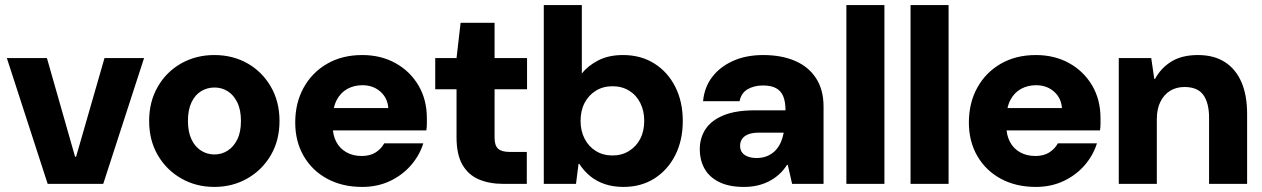

<svg xmlns="http://www.w3.org/2000/svg" viewBox="-20 -725 4977 757"><path d="M168 0 7 -496H165L276 -107H280L392 -496H548L387 0Z M825 12Q753 12 694.5 -21.5Q636 -55 602 -113.5Q568 -172 568 -248Q568 -324 602 -383Q636 -442 694.5 -475Q753 -508 825 -508Q898 -508 956 -475Q1014 -442 1048 -383Q1082 -324 1082 -248Q1082 -172 1048 -113.5Q1014 -55 955.5 -21.5Q897 12 825 12ZM825 -116Q854 -116 877.5 -131Q901 -146 915.5 -175Q930 -204 930 -248Q930 -292 915.5 -321.5Q901 -351 877.5 -365.5Q854 -380 826 -380Q797 -380 773 -365.5Q749 -351 735 -321.5Q721 -292 721 -248Q721 -205 735 -175.5Q749 -146 773 -131Q797 -116 825 -116Z M1408 12Q1330 12 1270.5 -20Q1211 -52 1177.5 -109.5Q1144 -167 1144 -242Q1144 -319 1177 -379Q1210 -439 1269.5 -473.5Q1329 -508 1408 -508Q1482 -508 1539.5 -476Q1597 -444 1630 -388Q1663 -332 1663 -259Q1663 -249 1663 -236.5Q1663 -224 1661 -211H1250V-299H1511Q1508 -339 1479.5 -364Q1451 -389 1409 -389Q1376 -389 1349.5 -374.5Q1323 -360 1307.5 -330.5Q1292 -301 1292 -255V-226Q1292 -192 1306 -165.5Q1320 -139 1346 -124.5Q1372 -110 1406 -110Q1439 -110 1461 -124Q1483 -138 1495 -160H1649Q1634 -112 1600 -73Q1566 -34 1517 -11Q1468 12 1408 12Z M1965 0Q1910 0 1868.5 -17.5Q1827 -35 1803.5 -75Q1780 -115 1780 -184V-373H1696V-496H1780L1796 -635H1930V-496H2058V-373H1930V-182Q1930 -151 1944 -138.5Q1958 -126 1990 -126H2057V0Z M2438 12Q2398 12 2365 1Q2332 -10 2307 -30.5Q2282 -51 2264 -79H2261L2251 0H2124V-705H2274V-435Q2298 -466 2339 -487Q2380 -508 2436 -508Q2507 -508 2560 -474.5Q2613 -441 2642.5 -382.5Q2672 -324 2672 -248Q2672 -172 2642.5 -113.5Q2613 -55 2560.5 -21.5Q2508 12 2438 12ZM2395 -112Q2432 -112 2460.5 -130Q2489 -148 2504.5 -178Q2520 -208 2520 -249Q2520 -288 2504.5 -319Q2489 -350 2460.5 -367.5Q2432 -385 2395 -385Q2358 -385 2329.5 -367.5Q2301 -350 2285 -319.5Q2269 -289 2269 -248Q2269 -209 2285 -178Q2301 -147 2329.5 -129.5Q2358 -112 2395 -112Z M2913 12Q2853 12 2814 -8Q2775 -28 2757 -61.5Q2739 -95 2739 -136Q2739 -181 2761.5 -215.5Q2784 -250 2832 -270Q2880 -290 2955 -290H3077Q3077 -324 3068 -345.5Q3059 -367 3039.5 -377.5Q3020 -388 2988 -388Q2953 -388 2927.5 -373Q2902 -358 2896 -326H2752Q2757 -381 2788 -421.5Q2819 -462 2870.5 -485Q2922 -508 2989 -508Q3061 -508 3114.5 -485Q3168 -462 3197.5 -416.5Q3227 -371 3227 -305V0H3103L3086 -75H3083Q3069 -53 3051 -37Q3033 -21 3011.5 -10Q2990 1 2965.5 6.5Q2941 12 2913 12ZM2963 -102Q2987 -102 3005.5 -110Q3024 -118 3037 -131.5Q3050 -145 3058 -163Q3066 -181 3070 -202H2973Q2947 -202 2930.5 -195.5Q2914 -189 2906 -177.5Q2898 -166 2898 -150Q2898 -134 2906 -123.5Q2914 -113 2929 -107.5Q2944 -102 2963 -102Z M3317 0V-705H3467V0Z M3570 0V-705H3720V0Z M4064 12Q3986 12 3926.5 -20Q3867 -52 3833.5 -109.5Q3800 -167 3800 -242Q3800 -319 3833 -379Q3866 -439 3925.5 -473.5Q3985 -508 4064 -508Q4138 -508 4195.5 -476Q4253 -444 4286 -388Q4319 -332 4319 -259Q4319 -249 4319 -236.5Q4319 -224 4317 -211H3906V-299H4167Q4164 -339 4135.5 -364Q4107 -389 4065 -389Q4032 -389 4005.5 -374.5Q3979 -360 3963.5 -330.5Q3948 -301 3948 -255V-226Q3948 -192 3962 -165.5Q3976 -139 4002 -124.5Q4028 -110 4062 -110Q4095 -110 4117 -124Q4139 -138 4151 -160H4305Q4290 -112 4256 -73Q4222 -34 4173 -11Q4124 12 4064 12Z M4391 0V-496H4519L4531 -414H4534Q4558 -458 4599.5 -483Q4641 -508 4703 -508Q4766 -508 4809 -480.5Q4852 -453 4874.5 -401.5Q4897 -350 4897 -275V0H4747V-261Q4747 -319 4724.5 -350.5Q4702 -382 4650 -382Q4618 -382 4593.5 -367Q4569 -352 4555 -323.5Q4541 -295 4541 -255V0Z"/></svg>

Font: DM Sans 9pt 36pt Black
Style: Regular
Weight: 900
Version: Version 4.004;gftools[0.9.30]